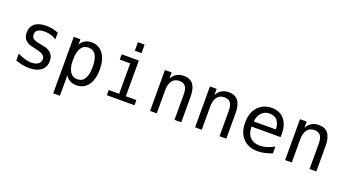

<svg xmlns="http://www.w3.org/2000/svg" viewBox="-58 -1231 3615 2004"><g transform="rotate(20 1750.0 -229.0)"><path d="M391.6 -437.5V-364.3Q360.4 -383.8 328.1 -393.1Q295.9 -402.3 261.7 -402.3Q210.9 -402.3 186 -385.7Q161.1 -369.1 161.1 -335.9Q161.1 -305.7 179.7 -290.5Q198.2 -275.4 272.5 -260.7L302.7 -254.9Q358.4 -245.1 386.7 -213.4Q415 -181.6 415 -130.9Q415 -64.5 367.7 -26.4Q320.3 11.7 234.4 11.7Q200.2 11.7 163.6 4.9Q127 -2 84 -16.6V-92.8Q126 -72.3 164.1 -61Q202.1 -49.8 236.3 -49.8Q286.1 -49.8 313 -70.3Q339.8 -90.8 339.8 -126Q339.8 -178.7 240.2 -198.2L237.3 -199.2L210 -205.1Q144.5 -216.8 115.2 -247.1Q85.9 -277.3 85.9 -328.1Q85.9 -393.6 129.9 -429.2Q173.8 -464.8 255.9 -464.8Q292 -464.8 325.7 -458Q359.4 -451.2 391.6 -437.5Z M637.7 -56.6V172.9H563.5V-454.1H637.7V-395.5Q656.2 -429.7 687.5 -447.3Q718.8 -464.8 759.8 -464.8Q841.8 -464.8 888.7 -400.9Q935.5 -336.9 935.5 -224.6Q935.5 -114.3 888.7 -51.3Q841.8 11.7 759.8 11.7Q717.8 11.7 686.5 -5.9Q655.3 -23.4 637.7 -56.6ZM856.4 -226.6Q856.4 -312.5 829.6 -356.9Q802.7 -401.4 748 -401.4Q693.4 -401.4 665.5 -356.9Q637.7 -312.5 637.7 -226.6Q637.7 -140.6 665.5 -95.7Q693.4 -50.8 748 -50.8Q802.7 -50.8 829.6 -95.2Q856.4 -139.6 856.4 -226.6Z M1211.9 -630.9H1286.1V-536.1H1211.9ZM1095.7 -454.1H1286.1V-57.6H1403.3V0H1095.7V-57.6H1211.9V-395.5H1095.7Z M1922.9 -281.2V0H1847.7V-281.2Q1847.7 -341.8 1826.2 -370.6Q1804.7 -399.4 1758.8 -399.4Q1707 -399.4 1678.7 -362.8Q1650.4 -326.2 1650.4 -255.9V0H1576.2V-454.1H1650.4V-385.7Q1670.9 -424.8 1704.6 -444.8Q1738.3 -464.8 1785.2 -464.8Q1854.5 -464.8 1888.7 -419.4Q1922.9 -374 1922.9 -281.2Z M2422.9 -281.2V0H2347.7V-281.2Q2347.7 -341.8 2326.2 -370.6Q2304.7 -399.4 2258.8 -399.4Q2207 -399.4 2178.7 -362.8Q2150.4 -326.2 2150.4 -255.9V0H2076.2V-454.1H2150.4V-385.7Q2170.9 -424.8 2204.6 -444.8Q2238.3 -464.8 2285.2 -464.8Q2354.5 -464.8 2388.7 -419.4Q2422.9 -374 2422.9 -281.2Z M2950.2 -245.1V-209H2627V-207Q2627 -131.8 2666 -91.3Q2705.1 -50.8 2775.4 -50.8Q2811.5 -50.8 2850.1 -62.5Q2888.7 -74.2 2932.6 -97.7V-22.5Q2890.6 -5.9 2851.1 2.9Q2811.5 11.7 2774.4 11.7Q2668.9 11.7 2609.4 -51.8Q2549.8 -115.2 2549.8 -226.6Q2549.8 -335 2607.9 -399.9Q2666 -464.8 2763.7 -464.8Q2850.6 -464.8 2900.4 -405.8Q2950.2 -346.7 2950.2 -245.1ZM2876 -267.6Q2874 -333 2844.7 -367.2Q2815.4 -401.4 2759.8 -401.4Q2707 -401.4 2671.9 -365.7Q2636.7 -330.1 2630.9 -266.6Z M3422.9 -281.2V0H3347.7V-281.2Q3347.7 -341.8 3326.2 -370.6Q3304.7 -399.4 3258.8 -399.4Q3207 -399.4 3178.7 -362.8Q3150.4 -326.2 3150.4 -255.9V0H3076.2V-454.1H3150.4V-385.7Q3170.9 -424.8 3204.6 -444.8Q3238.3 -464.8 3285.2 -464.8Q3354.5 -464.8 3388.7 -419.4Q3422.9 -374 3422.9 -281.2Z"/></g></svg>

Font: BabelStone Coelbren y Beirdd
Style: Regular
Weight: 400
Designer: Andrew West
Foundry: BabelStone
Version: Version 1.00;September 27, 2022